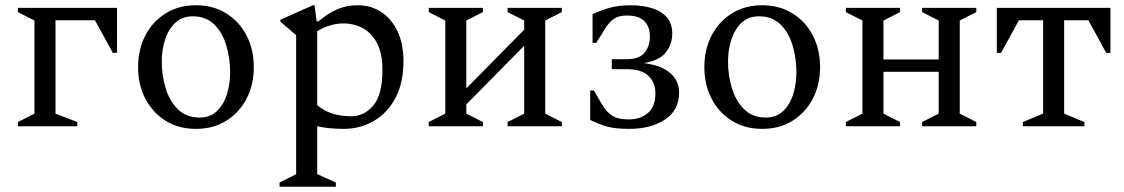

<svg xmlns="http://www.w3.org/2000/svg" viewBox="-20 -480 4272 730"><path d="M111 -402 48 -434V-450H425V-279H409L341 -403H191V-48L274 -16V0H48V-16L111 -48Z M725 10Q659 10 609.5 -21Q560 -52 532.5 -105Q505 -158 505 -225Q505 -292 532.5 -345Q560 -398 609.5 -429Q659 -460 725 -460Q791 -460 840.5 -429Q890 -398 917.5 -345Q945 -292 945 -225Q945 -158 917.5 -105Q890 -52 840.5 -21Q791 10 725 10ZM739 -33Q779 -33 805 -58Q831 -83 843 -122.5Q855 -162 855 -205Q855 -258 840.5 -307Q826 -356 794.5 -387Q763 -418 713 -418Q672 -418 646 -393Q620 -368 607.5 -329Q595 -290 595 -246Q595 -193 610 -144Q625 -95 657 -64Q689 -33 739 -33Z M1043 230V214L1106 182V-346L1046 -398V-405L1170 -460H1176L1184 -399H1191Q1229 -431 1264 -445.5Q1299 -460 1340 -460Q1391 -460 1430 -434Q1469 -408 1491.5 -360.5Q1514 -313 1514 -247Q1514 -165 1483.5 -107.5Q1453 -50 1401 -20Q1349 10 1287 10Q1231 10 1186 0V182L1257 214V230ZM1285 -391Q1261 -391 1235.5 -383.5Q1210 -376 1186 -361V-80Q1216 -56 1247 -47Q1278 -38 1316 -38Q1364 -38 1399 -78.5Q1434 -119 1434 -214Q1434 -276 1414 -315Q1394 -354 1360 -372.5Q1326 -391 1285 -391Z M1673 -402 1610 -434V-450H1816V-434L1753 -402V-144L1973 -367V-402L1910 -434V-450H2116V-434L2053 -402V-48L2116 -16V0H1910V-16L1973 -48V-306L1753 -83V-48L1816 -16V0H1610V-16L1673 -48Z M2370 -26Q2416 -26 2444 -51Q2472 -76 2472 -125Q2472 -165 2446 -191Q2420 -217 2363 -217H2306V-255H2364Q2410 -255 2430.5 -279.5Q2451 -304 2451 -341Q2451 -378 2430 -399.5Q2409 -421 2364 -421Q2332 -421 2314 -408.5Q2296 -396 2280 -370L2247 -317H2233V-426Q2262 -440 2297 -450Q2332 -460 2380 -460Q2420 -460 2455.5 -450Q2491 -440 2513.5 -416.5Q2536 -393 2536 -351Q2536 -314 2513 -282.5Q2490 -251 2428 -240Q2494 -232 2528 -202.5Q2562 -173 2562 -128Q2562 -61 2508.5 -25.5Q2455 10 2372 10Q2319 10 2287.5 1Q2256 -8 2224 -24V-136H2238L2270 -81Q2286 -54 2308 -40Q2330 -26 2370 -26Z M2878 10Q2812 10 2762.5 -21Q2713 -52 2685.5 -105Q2658 -158 2658 -225Q2658 -292 2685.5 -345Q2713 -398 2762.5 -429Q2812 -460 2878 -460Q2944 -460 2993.5 -429Q3043 -398 3070.5 -345Q3098 -292 3098 -225Q3098 -158 3070.5 -105Q3043 -52 2993.5 -21Q2944 10 2878 10ZM2892 -33Q2932 -33 2958 -58Q2984 -83 2996 -122.5Q3008 -162 3008 -205Q3008 -258 2993.5 -307Q2979 -356 2947.5 -387Q2916 -418 2866 -418Q2825 -418 2799 -393Q2773 -368 2760.5 -329Q2748 -290 2748 -246Q2748 -193 2763 -144Q2778 -95 2810 -64Q2842 -33 2892 -33Z M3259 -402 3196 -434V-450H3402V-434L3339 -402V-254H3549V-402L3486 -434V-450H3692V-434L3629 -402V-48L3692 -16V0H3486V-16L3549 -48V-207H3339V-48L3402 -16V0H3196V-16L3259 -48Z M3770 -279V-450H4202V-279H4186L4118 -403H4026V-48L4103 -16V0H3869V-16L3946 -48V-403H3854L3786 -279Z"/></svg>

Font: Spectral
Style: Regular
Weight: 400
Designer: Jean-Baptiste Levee
Foundry: Production Type
Version: Version 2.001